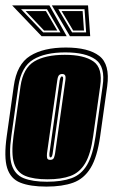

<svg xmlns="http://www.w3.org/2000/svg" viewBox="-28 -680 419 711"><path d="M144 11Q84 11 47.5 -3.5Q11 -18 -1.5 -58Q-14 -98 -3 -176L23 -361Q34 -442 83.5 -473Q133 -504 216 -504Q299 -504 339.5 -473Q380 -442 369 -361L343 -176Q332 -98 307.5 -58Q283 -18 243 -3.5Q203 11 144 11ZM146 -7Q200 -7 236.5 -20Q273 -33 294.5 -69.5Q316 -106 326 -176L352 -361Q363 -433 326 -459.5Q289 -486 214 -486Q139 -486 95 -459.5Q51 -433 40 -361L14 -176Q4 -106 15.5 -69.5Q27 -33 60 -20Q93 -7 146 -7ZM148 -16Q97 -16 66 -28.5Q35 -41 24 -75.5Q13 -110 22 -176L48 -361Q58 -428 99 -452.5Q140 -477 212 -477Q283 -477 318 -452.5Q353 -428 343 -361L317 -176Q308 -110 287.5 -75.5Q267 -41 233 -28.5Q199 -16 148 -16ZM158 -88Q169 -88 172 -96.5Q175 -105 176 -112L214 -382Q216 -396 213 -401Q210 -406 202 -406Q195 -406 190.5 -401.5Q186 -397 184 -382L146 -112Q145 -102 146.5 -95Q148 -88 158 -88ZM159 -97Q154 -97 155 -112L193 -382Q196 -397 201 -397Q208 -397 205 -382L167 -112Q165 -97 159 -97ZM126 -546 17 -660H155L219 -546ZM231 -546 164 -660H298L306 -546ZM132 -560H196L146 -646H50ZM239 -560H291L285 -646H188ZM135 -567 67 -639H142L184 -567ZM243 -567 200 -639H278L283 -567Z"/></svg>

Font: Alumni Sans Collegiate One
Style: Italic
Weight: 400
Italic angle: -8°
Designer: Robert E. Leuschke
Foundry: Robert E. Leuschke
Version: Version 1.100